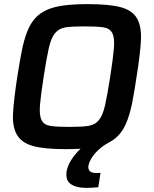

<svg xmlns="http://www.w3.org/2000/svg" viewBox="-20 -716 749 932"><path d="M403 196Q370 196 349 189.5Q328 183 317 172Q306 161 303.5 147Q301 133 303 117Q308 89 325.5 61Q343 33 371 6Q354 7 336.5 7.5Q319 8 299 8Q195 8 139.5 -7.5Q84 -23 61.5 -63Q39 -103 43.5 -171Q48 -239 64 -344Q75 -414 85.5 -467.5Q96 -521 111 -560Q126 -599 148.5 -625Q171 -651 205.5 -667Q240 -683 289.5 -689.5Q339 -696 408 -696Q512 -696 568 -680.5Q624 -665 646 -625Q668 -585 664 -517Q660 -449 643 -344Q633 -276 623 -224Q613 -172 598.5 -133Q584 -94 563 -68Q542 -42 510 -25Q492 -16 474.5 -2.5Q457 11 443.5 26Q430 41 421 57Q412 73 409 89Q407 103 415 113.5Q423 124 449 124Q454 124 459.5 123.5Q465 123 468 123L457 193Q420 196 403 196ZM316 -100Q374 -100 407 -104.5Q440 -109 459.5 -132.5Q479 -156 490 -205Q501 -254 515 -344Q529 -434 533 -483Q537 -532 525 -555.5Q513 -579 481 -583.5Q449 -588 391 -588Q333 -588 300 -583.5Q267 -579 247.5 -555.5Q228 -532 217 -483Q206 -434 192 -344Q178 -254 174 -205Q170 -156 182 -132.5Q194 -109 226 -104.5Q258 -100 316 -100Z"/></svg>

Font: Azeri Sans SemiBold
Style: Italic
Weight: 600
Designer: Hector Gatti & Omnibus-Type (original fonts) / Cristiano Sobral (main changes and remastering)
Foundry: Omnibus-Type
Version: Version 0.07;August 21, 2020;FontCreator 13.0.0.2681 64-bit;